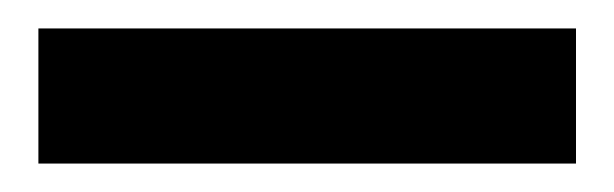

<svg xmlns="http://www.w3.org/2000/svg" viewBox="-20 -692 432 135"><path d="M7 -577V-672H385V-577Z"/></svg>

Font: DM Sans 12pt
Style: Bold
Weight: 700
Version: Version 4.004;gftools[0.9.30]